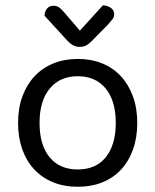

<svg xmlns="http://www.w3.org/2000/svg" viewBox="-20 -700 593 733"><path d="M504 -231Q504 -175 488 -130Q472 -85 442.5 -53Q413 -21 371 -4Q329 13 277 13Q225 13 183 -4Q141 -21 111 -53Q81 -85 65 -130Q49 -175 49 -231Q49 -287 65.5 -332Q82 -377 112 -409Q142 -441 184 -458Q226 -475 277 -475Q328 -475 370 -458Q412 -441 441.5 -409Q471 -377 487.5 -332Q504 -287 504 -231ZM277 -409Q209 -409 170 -362Q131 -315 131 -231Q131 -146 169.5 -99.5Q208 -53 277 -53Q346 -53 384 -100Q422 -147 422 -231Q422 -315 383.5 -362Q345 -409 277 -409ZM285 -583 373 -680Q393 -678 404.5 -669Q416 -660 416 -646Q416 -635 409 -626Q402 -617 391 -605L328 -541Q318 -531 308 -526Q298 -521 284 -521Q270 -521 258.5 -527.5Q247 -534 235 -547L150 -640Q150 -655 159 -666.5Q168 -678 183 -678Q196 -678 204.5 -672.5Q213 -667 224 -654Z"/></svg>

Font: Baloo 2
Style: Regular
Weight: 400
Designer: Sarang Kulkarni and Ek Type
Foundry: Ek Type
Version: Version 1.640;hotconv 1.0.111;makeotfexe 2.5.65597; ttfautoh